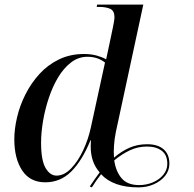

<svg xmlns="http://www.w3.org/2000/svg" viewBox="-20 -780 841 832"><path d="M580 32Q471 32 418 -25Q396 3 378 32L369 28Q380 12 390.5 -3.5Q401 -19 412 -33Q393 -54 383 -82Q373 -110 373 -147Q373 -153 373.5 -158.5Q374 -164 374 -172H372Q336 -84 289 -37Q242 10 176 10Q110 10 76 -41.5Q42 -93 42 -177Q42 -221 54 -272Q66 -323 90.5 -371.5Q115 -420 151 -459.5Q187 -499 235.5 -522.5Q284 -546 344 -546Q374 -546 398 -539.5Q422 -533 440 -523Q446 -549 452 -579L469 -660Q472 -674 474 -686.5Q476 -699 476 -706Q476 -733 458 -741.5Q440 -750 410 -750H399L401 -760H601L482 -208Q476 -179 474 -149Q472 -122 474 -97Q507 -125 541.5 -140Q576 -155 618 -155Q664 -155 689 -133Q714 -111 714 -71Q714 -41 695.5 -18Q677 5 646.5 18.5Q616 32 580 32ZM225 -19Q258 -19 288 -50Q318 -81 340.5 -129Q363 -177 374 -229L435 -509Q420 -521 401 -527.5Q382 -534 359 -534Q320 -534 288 -509.5Q256 -485 232 -445Q208 -405 191.5 -355.5Q175 -306 166.5 -255.5Q158 -205 158 -161Q158 -85 177.5 -52Q197 -19 225 -19ZM583 22Q615 22 643 10Q671 -2 688 -23Q705 -44 705 -70Q705 -109 680.5 -127Q656 -145 617 -145Q578 -145 543.5 -129Q509 -113 475 -85Q482 -37 507 -7.5Q532 22 583 22Z"/></svg>

Font: Noto Serif Display Medium
Style: Italic
Weight: 500
Italic angle: -12°
Designer: Monotype Design Team
Foundry: Monotype Imaging Inc.
Version: Version 2.009